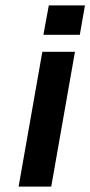

<svg xmlns="http://www.w3.org/2000/svg" viewBox="-20 -692 335 712"><path d="M161 -672H295L276 -563H141ZM137 -500H258L170 0H49Z"/></svg>

Font: Overused Grotesk SemiBold
Style: Italic
Weight: 600
Italic angle: -10°
Version: Version 0.003